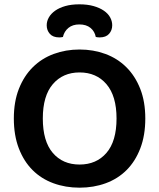

<svg xmlns="http://www.w3.org/2000/svg" viewBox="-20 -852 736 888"><path d="M652 -304Q652 -226 629 -166Q606 -106 565.5 -65.5Q525 -25 469 -4.5Q413 16 348 16Q283 16 227 -4.5Q171 -25 130.5 -65.5Q90 -106 67 -166Q44 -226 44 -304Q44 -382 67.5 -441.5Q91 -501 132 -541.5Q173 -582 228.5 -602.5Q284 -623 348 -623Q412 -623 467.5 -602.5Q523 -582 564 -541.5Q605 -501 628.5 -441.5Q652 -382 652 -304ZM519 -304Q519 -408 472.5 -462.5Q426 -517 348 -517Q271 -517 224.5 -463Q178 -409 178 -304Q178 -199 224 -145Q270 -91 348 -91Q426 -91 472.5 -145Q519 -199 519 -304ZM347 -739Q316 -739 296.5 -723Q277 -707 271 -681Q266 -680 262.5 -679.5Q259 -679 254 -679Q225 -679 210.5 -695.5Q196 -712 196 -735Q196 -754 206 -771.5Q216 -789 235 -802.5Q254 -816 282 -824Q310 -832 347 -832Q384 -832 412.5 -824Q441 -816 460.5 -802.5Q480 -789 489.5 -771.5Q499 -754 499 -735Q499 -712 484.5 -695.5Q470 -679 441 -679Q436 -679 432 -679.5Q428 -680 423 -681Q418 -707 398.5 -723Q379 -739 347 -739Z"/></svg>

Font: Baloo Tammudu 2 SemiBold
Style: Regular
Weight: 600
Designer: Maithili Shingre, Omkar Shende and Ek Type
Foundry: Ek Type
Version: Version 1.640;hotconv 1.0.111;makeotfexe 2.5.65597; ttfautoh